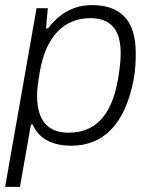

<svg xmlns="http://www.w3.org/2000/svg" viewBox="-25 -558 589 751"><path d="M-5 173H53L96 -71H103C129 -9 190 12 254 12C377 12 465 -70 498 -249C505 -287 506 -320 506 -350C506 -481 445 -538 334 -538C268 -538 210 -509 163 -447H155L162 -526H118ZM243 -39C187 -39 120 -62 120 -183C120 -206 123 -231 131 -279C154 -413 224 -487 328 -487C401 -487 447 -449 447 -351C447 -329 446 -302 436 -245C410 -99 342 -39 243 -39Z"/></svg>

Font: Archivo ExtraLight
Style: Italic
Weight: 200
Italic angle: -10°
Designer: Hector Gatti
Foundry: Omnibus-Type
Version: Version 2.001